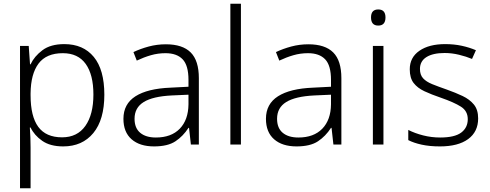

<svg xmlns="http://www.w3.org/2000/svg" viewBox="-20 -780 2646 1036"><path d="M327 -542Q429 -542 486 -473Q543 -404 543 -269Q543 -134 483.5 -62Q424 10 321 10Q251 10 208 -20Q165 -50 145 -92H141Q143 -67 144 -37.5Q145 -8 145 17V236H88V-532H135L142 -433H145Q165 -476 209 -509Q253 -542 327 -542ZM319 -493Q230 -493 188 -437Q146 -381 145 -276V-266Q145 -152 186.5 -95.5Q228 -39 315 -39Q397 -39 440.5 -100.5Q484 -162 484 -270Q484 -377 442.5 -435Q401 -493 319 -493Z M875 -541Q965 -541 1009 -497Q1053 -453 1053 -358V0H1010L1000 -90H997Q968 -45 926.5 -17.5Q885 10 811 10Q734 10 690 -28.5Q646 -67 646 -139Q646 -219 711 -260.5Q776 -302 900 -307L997 -312V-349Q997 -427 965.5 -460Q934 -493 873 -493Q832 -493 794 -482Q756 -471 718 -453L700 -499Q738 -517 782.5 -529Q827 -541 875 -541ZM907 -265Q805 -260 755.5 -229.5Q706 -199 706 -139Q706 -89 736.5 -63.5Q767 -38 821 -38Q904 -38 950 -85.5Q996 -133 997 -217V-269Z M1280 0H1223V-760H1280Z M1644 -541Q1734 -541 1778 -497Q1822 -453 1822 -358V0H1779L1769 -90H1766Q1737 -45 1695.5 -17.5Q1654 10 1580 10Q1503 10 1459 -28.5Q1415 -67 1415 -139Q1415 -219 1480 -260.5Q1545 -302 1669 -307L1766 -312V-349Q1766 -427 1734.5 -460Q1703 -493 1642 -493Q1601 -493 1563 -482Q1525 -471 1487 -453L1469 -499Q1507 -517 1551.5 -529Q1596 -541 1644 -541ZM1676 -265Q1574 -260 1524.5 -229.5Q1475 -199 1475 -139Q1475 -89 1505.5 -63.5Q1536 -38 1590 -38Q1673 -38 1719 -85.5Q1765 -133 1766 -217V-269Z M2021 -729Q2060 -729 2060 -686Q2060 -642 2021 -642Q1982 -642 1982 -686Q1982 -729 2021 -729ZM2049 -532V0H1992V-532Z M2560 -141Q2560 -69 2506 -29.5Q2452 10 2354 10Q2298 10 2255 0.5Q2212 -9 2183 -24V-79Q2218 -61 2263 -49.5Q2308 -38 2355 -38Q2433 -38 2468.5 -64.5Q2504 -91 2504 -137Q2504 -181 2467 -204.5Q2430 -228 2358 -253Q2308 -270 2270.5 -287.5Q2233 -305 2212 -332Q2191 -359 2191 -406Q2191 -470 2243 -506Q2295 -542 2382 -542Q2430 -542 2471.5 -533Q2513 -524 2548 -509L2527 -462Q2496 -475 2457 -484.5Q2418 -494 2379 -494Q2316 -494 2281 -472Q2246 -450 2246 -408Q2246 -376 2263 -357.5Q2280 -339 2312 -326Q2344 -313 2390 -297Q2438 -280 2476 -262Q2514 -244 2537 -216Q2560 -188 2560 -141Z"/></svg>

Font: Noto Sans Sinhala Light
Style: Regular
Weight: 300
Designer: Jelle Bosma - Monotype Design Team
Foundry: Monotype Imaging Inc.
Version: Version 2.006; ttfautohint (v1.8.4.7-5d5b)